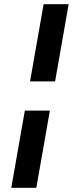

<svg xmlns="http://www.w3.org/2000/svg" viewBox="-20 -700 349 920"><path d="M124 -310 189 -680H309L244 -310ZM34 200 99 -170H219L154 200Z"/></svg>

Font: Cuprum
Style: Bold Italic
Weight: 700
Italic angle: -10°
Designer: Jovanny Lemonad
Foundry: Jovanny Lemonad
Version: Version 3.000